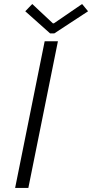

<svg xmlns="http://www.w3.org/2000/svg" viewBox="-20 -922 452 942"><path d="M54.2 0 199.2 -719.7H264.2L119.1 0ZM225.6 -758.3 104 -866.7 138.2 -902.3 239.3 -807.6H244.6L382.8 -902.3L412.1 -866.7L246.6 -758.3Z"/></svg>

Font: Reddit Sans Light
Style: Italic
Weight: 300
Italic angle: -11.25°
Designer: Stephen Hutchings
Version: Version 1.013